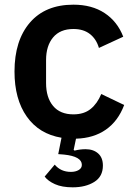

<svg xmlns="http://www.w3.org/2000/svg" viewBox="-20 -580 577 821"><path d="M511 -131Q485 -62 432.5 -25.5Q380 11 305 13L295 61L299 64Q322 58 346 58Q379 58 399.5 76Q420 94 420 128Q420 175 383 198Q346 221 291 221Q245 221 215 207.5Q185 194 171 175L214 124Q240 155 283 155Q303 155 316.5 147Q330 139 330 125Q330 89 254 81L229 79L243 9Q147 -7 94.5 -81.5Q42 -156 42 -274Q42 -407 108 -483.5Q174 -560 294 -560Q373 -560 427.5 -524Q482 -488 507 -423L403 -375Q392 -413 364.5 -434.5Q337 -456 294 -456Q237 -456 207 -420Q177 -384 177 -323V-225Q177 -163 207 -127Q237 -91 294 -91Q339 -91 367.5 -114Q396 -137 413 -178Z"/></svg>

Font: IBM Plex Sans JP SemiBold
Style: Regular
Weight: 600
Designer: Mike Abbink; Paul van der Laan; Pieter van Rosmalen; Wujin Sim; Yejin Wi; Jinhee Kim; Boomi Park; Yona Kim; Kichan Ma
Foundry: Sandoll Inc.
Version: Version 1.001